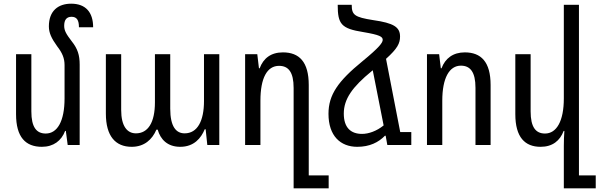

<svg xmlns="http://www.w3.org/2000/svg" viewBox="-20 -786 3250 1041"><path d="M412 -436C412 -487 401 -522 369 -562C339 -601 328 -620 328 -646C328 -677 340 -695 368 -695C397 -695 408 -676 408 -638H485C485 -720 444 -766 366 -766C295 -766 245 -727 245 -643C245 -608 259 -578 290 -535C318 -499 330 -470 330 -433V-252C330 -129 291 -62 228 -62C178 -62 150 -96 150 -182V-492H67V-167C67 -42 119 10 207 10C270 10 313 -23 333 -76H337L347 0H412Z M694 10C762 10 805 -29 828 -83H835C850 -30 888 10 957 10C1032 10 1070 -37 1090 -85H1095L1104 0H1169V-492H1086V-238C1086 -131 1051 -63 981 -63C935 -63 903 -99 903 -197V-492H820V-231C820 -121 782 -63 717 -63C670 -63 637 -101 637 -190V-492H554V-170C554 -48 606 10 694 10Z M1572 235H1762V165H1654V-325C1654 -451 1602 -502 1514 -502C1449 -502 1408 -470 1388 -416H1384L1375 -492H1309V0H1392V-240C1392 -363 1428 -429 1493 -429C1544 -429 1572 -395 1572 -309Z M2080 0H2210V-70H2150L2073 -467C2135 -523 2149 -551 2149 -588C2149 -639 2115 -661 2003 -677C1902 -693 1887 -705 1887 -760H1811C1811 -655 1830 -631 1950 -612C2039 -597 2055 -587 2055 -570C2055 -555 2038 -530 1944 -453C1813 -346 1761 -272 1761 -169C1761 -49 1826 10 1917 10C1984 10 2032 -14 2067 -50H2071L2080 0ZM1844 -170C1844 -249 1890 -314 1995 -400L2001 -405L2060 -106C2022 -75 1978 -60 1943 -60C1882 -60 1844 -94 1844 -170Z M2295 0H2378V-240C2378 -363 2416 -430 2479 -430C2530 -430 2558 -395 2558 -310V0H2640V-325C2640 -451 2588 -502 2500 -502C2437 -502 2394 -470 2374 -416H2370L2361 -492H2295Z M3119 165V-760H3037V-252C3037 -130 2998 -62 2935 -62C2885 -62 2857 -96 2857 -182V-492H2774V-167C2774 -42 2826 10 2911 10C2976 10 3016 -23 3036 -76H3040C3038 -49 3037 -23 3037 5V235H3210V165Z"/></svg>

Font: Noto Sans Armenian Condensed
Style: Regular
Weight: 400
Width: 3
Designer: Monotype Design Team
Foundry: Monotype Imaging Inc.
Version: Version 2.008